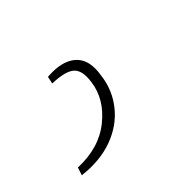

<svg xmlns="http://www.w3.org/2000/svg" viewBox="-76 -39 349 349"><g transform="rotate(-45 98.5 135.0)"><path d="M61 49Q87 47 104 54Q121 61 128 76Q135 91 131 116Q127 149 106.5 174.5Q86 200 53 212Q20 224 -22 219L-17 204Q36 206 70.5 178Q105 150 110 112Q114 85 102.5 74.5Q91 64 58 63Z"/></g></svg>

Font: Exo 2 Thin
Style: Italic
Weight: 250
Italic angle: -8°
Designer: Natanael Gama
Foundry: Natanael Gama
Version: Version 2.010